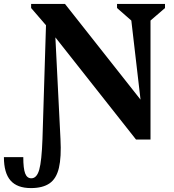

<svg xmlns="http://www.w3.org/2000/svg" viewBox="-116 -710 890 981"><path d="M42 251Q-28 251 -62 212.5Q-96 174 -96 93H3Q3 151 12.5 176Q22 201 44 201Q72 201 84.5 157Q97 113 101 0L119 -581L43 -669V-690H216L602 -201L555 -605L482 -669V-690H727V-669L653 -605V3H579L167 -519L193 0Q198 93 185 148Q172 203 137 227Q102 251 42 251Z"/></svg>

Font: Platypi SemiBold
Style: Regular
Weight: 600
Designer: David Sargent
Foundry: Bolt Cutter Type
Version: Version 1.200; ttfautohint (v1.8.4.7-5d5b)